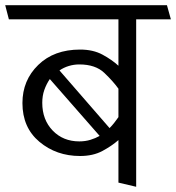

<svg xmlns="http://www.w3.org/2000/svg" viewBox="-31 -700 675 736"><path d="M423 0V-163Q398 -141 362 -121.5Q326 -102 276 -102Q185 -102 120 -156.5Q55 -211 55 -305Q55 -392 115.5 -451Q176 -510 276 -510Q326 -510 362 -490.5Q398 -471 423 -448V-626H3L-11 -680H609L624 -626H491V16ZM423 -360Q403 -388 369 -420.5Q335 -453 273 -453Q252 -453 232.5 -447Q213 -441 197 -430L389 -209Q399 -219 407.5 -230Q416 -241 423 -251ZM160 -397Q147 -378 139 -355.5Q131 -333 131 -306Q131 -241 171 -199.5Q211 -158 273 -158Q296 -158 315.5 -164Q335 -170 351 -179Z"/></svg>

Font: Palanquin Light
Style: Regular
Weight: 300
Designer: Pria Ravichandran
Version: Version 1.0.4